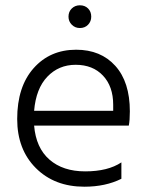

<svg xmlns="http://www.w3.org/2000/svg" viewBox="-20 -701 559 726"><path d="M439 -25Q379 5 299 5Q186 5 115.5 -65.5Q45 -136 45 -251Q45 -373 107 -443Q169 -513 268 -513Q361 -513 416 -452Q471 -391 471 -280Q471 -246 467 -226H109Q116 -142 167 -97.5Q218 -53 302 -53Q388 -53 439 -87ZM266 -456Q202 -456 159 -411Q116 -366 109 -282H408V-305Q408 -374 369.5 -415Q331 -456 266 -456ZM325 -638Q325 -620 313 -607.5Q301 -595 282 -595Q264 -595 251.5 -607.5Q239 -620 239 -638Q239 -657 251.5 -669Q264 -681 282 -681Q301 -681 313 -669Q325 -657 325 -638Z"/></svg>

Font: Hind Vadodara Light
Style: Regular
Weight: 300
Designer: Hitesh Malaviya
Foundry: Indian Type Foundry
Version: Version 1.000;PS 1.0;hotconv 1.0.86;makeotf.lib2.5.63406; tt